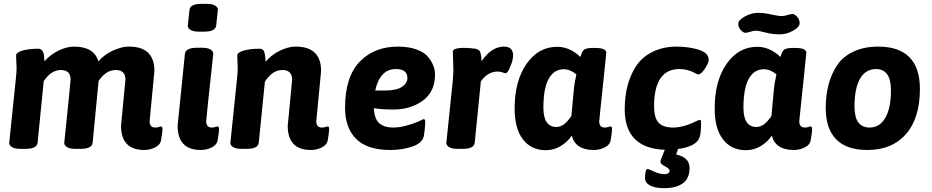

<svg xmlns="http://www.w3.org/2000/svg" viewBox="-20 -774 4857 1001"><path d="M64 -484Q63 -500 96.5 -510Q130 -520 180 -520Q203 -520 209 -488L212 -454Q225 -470 243 -484Q261 -498 281.5 -508.5Q302 -519 324 -525Q346 -531 367 -531Q470 -531 493 -454Q505 -469 523.5 -483Q542 -497 563 -507.5Q584 -518 607 -524.5Q630 -531 653 -531Q785 -531 785 -404L760 -142Q760 -109 790 -109Q798 -109 808 -112Q818 -115 819 -115Q827 -115 827 -100.5Q827 -86 820 -44Q816 -19 789 -5.5Q762 8 732 8Q611 8 611 -119L634 -359Q634 -409 583 -409Q533 -409 494 -352L463 -30Q460 2 400 2H372Q344 2 329.5 -7Q315 -16 315 -29Q348 -348 348 -359Q348 -409 297 -409Q247 -409 208 -351L176 -30Q173 2 113 2H85Q57 2 42.5 -7Q28 -16 28 -29L62 -357Q64 -377 65.5 -394.5Q67 -412 66 -428Z M1016 -609Q988 -609 973.5 -618Q959 -627 959 -640L968 -722Q971 -754 1031 -754H1059Q1087 -754 1101.5 -745Q1116 -736 1116 -723L1107 -641Q1104 -609 1044 -609ZM1035 -525Q1063 -525 1077.5 -516Q1092 -507 1092 -494Q1073 -322 1064 -234.5Q1055 -147 1055 -142Q1055 -109 1085 -109Q1093 -109 1103 -112Q1113 -115 1114 -115Q1122 -115 1122 -100.5Q1122 -86 1115 -44Q1111 -19 1084 -5.5Q1057 8 1027 8Q906 8 906 -119L944 -493Q947 -525 1007 -525Z M1629 -142Q1629 -109 1659 -109Q1667 -109 1677 -112Q1687 -115 1688 -115Q1696 -115 1696 -100.5Q1696 -86 1689 -44Q1685 -19 1658 -5.5Q1631 8 1601 8Q1480 8 1480 -119L1486 -179Q1489 -209 1493 -254Q1497 -299 1503 -359Q1503 -409 1451 -409Q1400 -409 1361 -348L1329 -30Q1326 2 1266 2H1238Q1210 2 1195.5 -7Q1181 -16 1181 -29L1215 -357Q1217 -377 1218.5 -394.5Q1220 -412 1219 -428L1217 -484Q1216 -500 1249.5 -510Q1283 -520 1333 -520Q1352 -520 1357.5 -503.5Q1363 -487 1365 -452Q1378 -468 1396 -482.5Q1414 -497 1434.5 -507.5Q1455 -518 1477.5 -524.5Q1500 -531 1522 -531Q1654 -531 1654 -404Z M2189 -153Q2197 -153 2197 -139Q2197 -124 2194 -96Q2192 -82 2191 -74Q2190 -66 2189 -62Q2179 -25 2124 -8Q2072 8 2015 8Q1895 8 1837 -49.5Q1779 -107 1779 -212Q1779 -374 1856 -453Q1932 -531 2054 -531Q2111 -531 2152 -516Q2193 -501 2212 -477Q2248 -433 2248 -386Q2248 -295 2183 -248Q2118 -203 2033 -203Q2005 -203 1979.5 -204.5Q1954 -206 1929 -210Q1932 -152 1958.5 -130.5Q1985 -109 2027 -109Q2058 -109 2086.5 -116Q2115 -123 2137 -131Q2159 -139 2173 -146Q2187 -153 2189 -153ZM2044 -414Q1961 -414 1936 -302H1984Q2048 -302 2076 -321.5Q2104 -341 2104 -367Q2104 -414 2044 -414Z M2341 -505Q2341 -513 2350.5 -517.5Q2360 -522 2376.5 -523.5Q2393 -525 2414.5 -524Q2436 -523 2459 -520Q2480 -515 2484.5 -501Q2489 -487 2491 -455Q2542 -531 2608 -531Q2655 -531 2655 -485Q2655 -460 2640 -426Q2627 -392 2615 -392Q2612 -392 2600 -396.5Q2588 -401 2574 -401Q2524 -401 2487 -350L2455 -30Q2452 2 2392 2H2364Q2336 2 2321.5 -7Q2307 -16 2307 -29L2341 -357Q2343 -377 2343.5 -398.5Q2344 -420 2343 -436Z M3076 8Q2980 8 2961 -67Q2938 -33 2902.5 -12Q2867 9 2825 9Q2750 9 2706.5 -47Q2663 -103 2663 -208Q2663 -352 2725 -441Q2787 -530 2885 -530Q2950 -530 3006 -477Q3015 -508 3025 -515Q3030 -519 3041.5 -521.5Q3053 -524 3071 -524H3083Q3141 -524 3141 -499L3123 -325Q3114 -237 3109 -191.5Q3104 -146 3104 -141Q3104 -109 3134 -109Q3142 -109 3152 -112Q3162 -115 3163 -115Q3171 -115 3171 -100.5Q3171 -86 3164 -44Q3160 -19 3133 -5.5Q3106 8 3076 8ZM2881 -112Q2922 -112 2959 -170L2973 -320Q2974 -335 2985 -386Q2953 -413 2919 -413Q2868 -413 2840 -362Q2813 -312 2813 -212Q2813 -112 2881 -112Z M3354 182Q3343 171 3343 155Q3343 107 3357 107Q3360 107 3389 120Q3419 134 3444 134Q3469 134 3471 117Q3471 105 3447 93Q3423 81 3423 69Q3423 61 3446 7Q3237 -1 3237 -204Q3237 -274 3252.5 -330.5Q3268 -387 3298 -432Q3330 -479 3385 -505Q3440 -531 3506 -531Q3538 -531 3567 -527Q3596 -523 3622 -515Q3674 -499 3675 -462Q3675 -447 3655 -416Q3635 -386 3620 -386Q3615 -386 3604 -393Q3565 -414 3522 -414Q3390 -414 3390 -219Q3390 -162 3412 -136Q3424 -122 3444 -115.5Q3464 -109 3489.5 -109Q3515 -109 3545 -117Q3575 -125 3607 -141Q3623 -149 3629 -149Q3635 -149 3635 -135Q3635 -110 3633.5 -91Q3632 -72 3627 -58Q3612 -11 3515 3L3505 31Q3575 47 3575 101Q3575 156 3541 181Q3506 207 3443 207Q3379 207 3354 182Z M4119 8Q4023 8 4004 -67Q3981 -33 3945.5 -12Q3910 9 3868 9Q3793 9 3749.5 -47Q3706 -103 3706 -208Q3706 -352 3768 -441Q3830 -530 3928 -530Q3993 -530 4049 -477Q4058 -508 4068 -515Q4073 -519 4084.5 -521.5Q4096 -524 4114 -524H4126Q4184 -524 4184 -499L4166 -325Q4157 -237 4152 -191.5Q4147 -146 4147 -141Q4147 -109 4177 -109Q4185 -109 4195 -112Q4205 -115 4206 -115Q4214 -115 4214 -100.5Q4214 -86 4207 -44Q4203 -19 4176 -5.5Q4149 8 4119 8ZM3924 -112Q3965 -112 4002 -170L4016 -320Q4017 -335 4028 -386Q3996 -413 3962 -413Q3911 -413 3883 -362Q3856 -312 3856 -212Q3856 -112 3924 -112ZM3921 -614Q3908 -614 3892 -608.5Q3876 -603 3866 -603Q3856 -603 3842.5 -617Q3829 -631 3829 -650Q3829 -669 3863 -688Q3897 -707 3931 -707Q3965 -707 4003 -698Q4043 -690 4054 -690Q4068 -690 4085 -695.5Q4102 -701 4112 -701Q4123 -701 4136 -686.5Q4149 -672 4149 -653Q4149 -633 4115 -614Q4081 -595 4046 -595Q4029 -595 4011 -597Q3993 -599 3973 -604Q3954 -609 3941 -611.5Q3928 -614 3921 -614Z M4285 -211Q4285 -343 4343 -432Q4373 -478 4428.5 -504.5Q4484 -531 4559 -531Q4667 -531 4721.5 -475.5Q4776 -420 4776 -311Q4776 -158 4703.5 -75Q4631 8 4502 8Q4394 8 4339.5 -47.5Q4285 -103 4285 -211ZM4514 -109Q4566 -109 4595.5 -159.5Q4625 -210 4625 -304Q4625 -414 4547 -414Q4493 -414 4464 -364Q4435 -314 4435 -218Q4435 -109 4514 -109Z"/></svg>

Font: AsCom
Style: Bold Italic
Weight: 700
Italic angle: -48°
Designer: AsCom
Foundry: AsCom
Version: Version 1.001